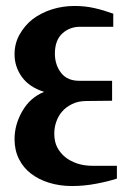

<svg xmlns="http://www.w3.org/2000/svg" viewBox="-20 -624 458 644"><path d="M359.9 -534.2H249Q213.4 -534.2 189 -511.7Q164.1 -488.8 164.1 -443.8Q164.1 -406.2 185.5 -378.9Q206.5 -352.1 249 -353H356V-286.1L270 -285.2Q242.2 -285.2 221.7 -274.9Q200.7 -264.6 188 -249.5Q175.3 -234.9 168.5 -214.8Q162.1 -196.3 162.1 -175.8Q162.1 -148.9 171.9 -129.9Q182.1 -110.4 199.7 -96.2Q216.8 -83 240.2 -75.2Q262.7 -67.9 290 -67.9H372.1V-24.9Q341.8 -15.1 302.7 -7.8Q262.2 0 221.2 0Q180.2 0 144 -11.2Q109.4 -22 83.5 -42Q58.1 -61.5 43.5 -90.8Q28.8 -120.1 28.8 -157.2Q28.8 -206.1 54.7 -251Q81.1 -296.9 127.9 -315.9Q78.1 -331.5 53.2 -366.2Q28.8 -400.4 28.8 -441.9Q28.8 -478 45.4 -507.8Q63.5 -539.6 89.4 -559.6Q117.2 -580.6 153.3 -592.3Q189.9 -604 230 -604Q265.6 -604 297.4 -596.7Q327.6 -589.8 359.9 -578.1Z"/></svg>

Font: SimahzazaarabicW05-SemiBold
Style: Regular
Weight: 600
Designer: Ahmed zaza
Foundry: Ahmed zaza
Version: Version 1.001